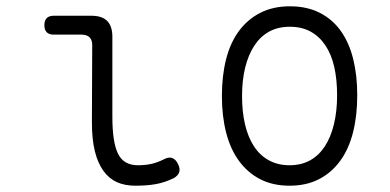

<svg xmlns="http://www.w3.org/2000/svg" viewBox="-20 -580 1240 610"><path d="M337 -209Q337 -128 355 -91.5Q373 -55 418 -55Q440 -55 459.5 -59Q479 -63 501 -74Q516 -82 527 -78Q538 -74 545 -60Q553 -45 549.5 -33.5Q546 -22 532 -14Q503 0 475 5Q447 10 410 10Q377 10 352 -1Q327 -12 309 -36.5Q291 -61 281.5 -99Q272 -137 272 -191L273 -437Q273 -453 264.5 -461.5Q256 -470 239 -470H150Q136 -470 128.5 -477.5Q121 -485 121 -500Q121 -515 128.5 -522.5Q136 -530 151 -530H270Q304 -530 320.5 -513.5Q337 -497 337 -463Z M900 10Q847 10 807 -10.5Q767 -31 739.5 -68.5Q712 -106 698.5 -158.5Q685 -211 685 -275Q685 -340 698.5 -392.5Q712 -445 739.5 -482Q767 -519 807.5 -539.5Q848 -560 901 -560Q955 -560 995.5 -539.5Q1036 -519 1062.5 -482Q1089 -445 1102 -393Q1115 -341 1115 -277Q1115 -212 1101.5 -159Q1088 -106 1060.5 -68.5Q1033 -31 993 -10.5Q953 10 900 10ZM900 -55Q937 -55 965 -70.5Q993 -86 1012 -115Q1031 -144 1041 -185.5Q1051 -227 1051 -277Q1051 -327 1042 -367Q1033 -407 1014 -435.5Q995 -464 967 -479.5Q939 -495 901 -495Q863 -495 835 -479.5Q807 -464 788 -435Q769 -406 759 -365.5Q749 -325 749 -275Q749 -225 758.5 -184.5Q768 -144 787 -115Q806 -86 834.5 -70.5Q863 -55 900 -55Z"/></svg>

Font: Maple Mono ExtraLight
Style: Regular
Weight: 275
Monospace: yes
Designer: subframe7536
Version: Version 7.000